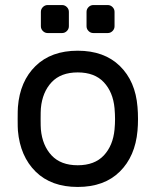

<svg xmlns="http://www.w3.org/2000/svg" viewBox="-20 -731 617 761"><path d="M527 -259Q527 -235 525 -213Q516 -111 454.5 -50.5Q393 10 288 10Q183 10 121.5 -50.5Q60 -111 51 -213Q50 -224 50 -259Q50 -296 51 -307Q59 -409 121 -469.5Q183 -530 288 -530Q393 -530 455 -469.5Q517 -409 525 -307Q527 -285 527 -259ZM288 -444Q221 -444 184.5 -405Q148 -366 142 -302Q141 -290 141 -259Q141 -229 142 -218Q148 -154 184.5 -115Q221 -76 288 -76Q355 -76 391.5 -115Q428 -154 434 -218Q436 -240 436 -259Q436 -278 434 -302Q428 -366 391.5 -405Q355 -444 288 -444ZM226 -600H169Q158 -600 150 -608Q142 -616 142 -627V-684Q142 -695 150 -703Q158 -711 169 -711H226Q237 -711 245 -703Q253 -695 253 -684V-627Q253 -616 245 -608Q237 -600 226 -600ZM407 -600H350Q339 -600 331 -608Q323 -616 323 -627V-684Q323 -695 331 -703Q339 -711 350 -711H407Q418 -711 426 -703Q434 -695 434 -684V-627Q434 -616 426 -608Q418 -600 407 -600Z"/></svg>

Font: Contemporary
Style: Regular
Weight: 400
Designer: Victor Tran
Foundry: Victor Tran
Version: Version 1.100